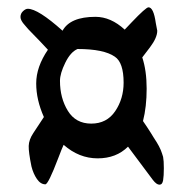

<svg xmlns="http://www.w3.org/2000/svg" viewBox="-20 -671 490 525"><path d="M410 -587Q410 -568 390 -541.5Q370 -515 369 -514Q381 -478 381 -428.5Q381 -379 371 -340Q375 -334 382.5 -323Q390 -312 392.5 -307.5Q395 -303 400.5 -294.5Q406 -286 408.5 -282Q411 -278 414.5 -271.5Q418 -265 419.5 -261Q421 -257 423 -251.5Q425 -246 426 -242Q428 -232 428 -211Q428 -190 426 -178Q424 -166 416 -166Q408 -166 398 -179L330 -270Q298 -238 247 -238Q196 -238 154 -275Q150 -267 139 -238Q112 -167 104 -167Q91 -167 81 -181.5Q71 -196 66 -216Q58 -255 58.5 -272Q59 -289 71 -307L100 -351Q79 -398 79 -443Q79 -488 111 -535Q87 -561 71 -577Q55 -593 48 -602Q36 -615 36 -624.5Q36 -634 43 -640.5Q50 -647 56 -647Q84 -647 151 -587Q172 -625 241 -625Q283 -625 321 -590Q325 -594 340 -610Q379 -651 386 -651Q400 -651 406 -608ZM144 -450Q144 -403 165.5 -368Q187 -333 229.5 -333Q272 -333 295 -367Q318 -401 318 -445Q318 -500 294 -516Q264 -537 192 -537Q173 -529 158.5 -499.5Q144 -470 144 -450Z"/></svg>

Font: Ma Shan Zheng
Style: Regular
Weight: 400
Designer: ZhongQi
Foundry: ZhongQi
Version: Version 2.001